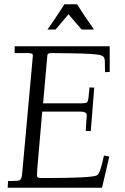

<svg xmlns="http://www.w3.org/2000/svg" viewBox="-20 -885 587 905"><path d="M303 -817.9 241.9 -745.8H203.9Q235.4 -789.8 283.9 -865H343Q378.7 -808.6 423.1 -745.8H365Q351.1 -761 331.1 -784.7Q311 -808.3 303 -817.9ZM16.1 0 18.1 -32H41Q66.7 -32 73 -35.9Q81.8 -41.3 84 -62Q119.4 -456.8 127.2 -536.9Q135 -616.9 135 -623.5Q135 -630.1 128.9 -632.6Q122.8 -635 104 -635H49.1V-667H497.1V-545.9L475.1 -544.9L474.1 -596.9Q473.6 -614.5 464.7 -620Q455.8 -625.5 443 -627.3Q430.2 -629.2 406 -630.9Q372.3 -633.1 307 -633.9Q241.7 -634.8 227.5 -634.9Q213.4 -635 208.5 -632.7Q203.6 -630.4 202.9 -621.1L183.1 -397.9H363Q384 -397.9 389.4 -402.1Q394.8 -406.2 397 -424.1L402.1 -472.9L424.1 -471.9L408 -267.1L384 -268.1Q388.9 -335.4 388.9 -342.3Q388.9 -358.9 357.9 -358.9H179L156 -93Q154.1 -67.1 154.1 -59.2Q154.1 -51.3 158.6 -48.6Q163.1 -45.9 178 -45.9H193.1Q410.4 -45.9 436.5 -58.1Q452.6 -65.4 470 -152.1L495.1 -147L460.9 0Z"/></svg>

Font: Linden Hill
Style: Italic
Weight: 400
Italic angle: -5.60001°
Version: Version 1.201